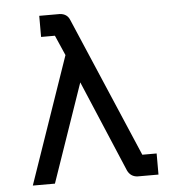

<svg xmlns="http://www.w3.org/2000/svg" viewBox="-50 -741 699 761"><g transform="rotate(-5 300.0 -360.0)"><path d="M50 -26 224 -530 189 -610H134V-694H216Q245 -692 255 -667L493 -110H550V-26H466Q439 -28 427 -53L273 -417L138 -26Z"/></g></svg>

Font: Liga JetBrainsMono Nerd Font
Style: Regular
Weight: 400
Designer: Philipp Nurullin, Konstantin Bulenkov
Foundry: JetBrains
Version: Version 2.225; ttfautohint (v1.8.3)